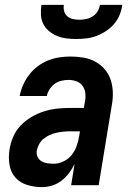

<svg xmlns="http://www.w3.org/2000/svg" viewBox="-20 -760 540 788"><path d="M152 8Q121 8 91.5 -1Q62 -10 43 -31.5Q24 -53 19 -83.5Q14 -114 19 -146Q23 -172 34 -198Q45 -224 64.5 -244.5Q84 -265 108.5 -279.5Q133 -294 159.5 -302.5Q186 -311 212.5 -314Q239 -317 265 -317H324L329 -345Q332 -362 330 -378.5Q328 -395 318.5 -408Q309 -421 293.5 -426.5Q278 -432 261 -432Q247 -432 232 -428.5Q217 -425 204.5 -416Q192 -407 183.5 -393.5Q175 -380 172 -366H61V-367Q65 -389 75 -411.5Q85 -434 100 -453.5Q115 -473 135 -488Q155 -503 177.5 -512Q200 -521 223.5 -524.5Q247 -528 269 -528Q296 -528 322.5 -523.5Q349 -519 371 -507Q393 -495 409.5 -476Q426 -457 434 -433Q442 -409 443 -382.5Q444 -356 439 -329L385 0H272L286 -87Q277 -68 263.5 -50Q250 -32 232.5 -18.5Q215 -5 194 1.5Q173 8 152 8ZM201 -88Q221 -88 241.5 -98Q262 -108 275 -125Q288 -142 295 -162Q302 -182 305 -202L308 -221H265Q252 -221 238.5 -219.5Q225 -218 211 -215Q197 -212 184 -206Q171 -200 159.5 -191Q148 -182 141 -169Q134 -156 131 -143Q129 -129 134 -117Q139 -105 150 -98.5Q161 -92 174 -90Q187 -88 201 -88ZM293 -600Q272 -600 252 -602.5Q232 -605 214 -612.5Q196 -620 181 -632.5Q166 -645 157.5 -662Q149 -679 148 -699Q147 -719 150 -740H242Q240 -726 243.5 -713.5Q247 -701 256.5 -693Q266 -685 279 -682Q292 -679 306 -679Q320 -679 334 -682Q348 -685 360.5 -693Q373 -701 380.5 -713.5Q388 -726 390 -740H482Q479 -719 471 -699Q463 -679 448.5 -662Q434 -645 415 -632.5Q396 -620 376 -612.5Q356 -605 335 -602.5Q314 -600 293 -600Z"/></svg>

Font: Iosevka Oblique
Style: Bold
Weight: 700
Italic angle: -9°
Monospace: yes
Designer: Belleve Invis
Foundry: Belleve Invis
Version: Version 32.5.0; ttfautohint (v1.8.4)